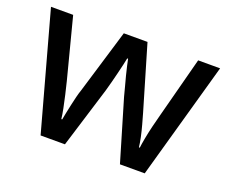

<svg xmlns="http://www.w3.org/2000/svg" viewBox="-94 -685 986 830"><g transform="rotate(20 399.5 -270.0)"><path d="M441 -281Q436 -302 429.5 -325Q423 -348 417.5 -370Q412 -392 407.5 -411.5Q403 -431 401 -442H397Q395 -431 390.5 -411.5Q386 -392 380.5 -369.5Q375 -347 369 -324Q363 -301 357 -280L271 -1H159L11 -539H113L185 -261Q192 -233 199 -202.5Q206 -172 211.5 -144.5Q217 -117 219 -98H223Q225 -110 229 -129Q233 -148 237.5 -169Q242 -190 247 -210Q252 -230 257 -244L346 -539H455L542 -244Q548 -223 555.5 -196Q563 -169 568.5 -143Q574 -117 576 -98H580Q582 -115 587 -142Q592 -169 599.5 -200.5Q607 -232 615 -261L688 -539H789L638 -1H524Z"/></g></svg>

Font: Noto Sans New Tai Lue Medium
Style: Regular
Weight: 500
Version: Version 2.003